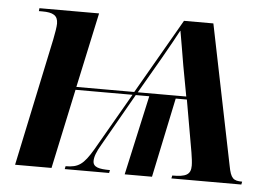

<svg xmlns="http://www.w3.org/2000/svg" viewBox="-43 -594 936 651"><g transform="rotate(5 424.5 -268.0)"><path d="M122 -435 30 0H154L212 -271H406L293 -75C262 -23 245 -10 201 -10L199 0H350L352 -10C314 -10 294 -15 294 -36C294 -50 300 -67 316 -94L417 -271H463L403 0H496L553 -271H591L622 -94C625 -76 627 -60 627 -49C627 -18 610 -10 564 -10L562 0H800L802 -10C772 -10 763 -17 755 -60L658 -536H558L411 -281H214L269 -536H66L65 -526H77C113 -526 130 -517 130 -489C130 -478 126 -455 122 -435ZM423 -281 493 -402C519 -448 535 -476 548 -501H549C554 -471 562 -428 569 -384L588 -281Z"/></g></svg>

Font: Noto Serif Display SemiCondensed SemiBold
Style: Italic
Weight: 600
Width: 4
Italic angle: -12°
Designer: Monotype Design Team
Foundry: Monotype Imaging Inc.
Version: Version 2.009